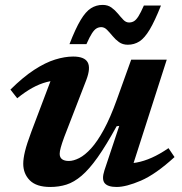

<svg xmlns="http://www.w3.org/2000/svg" viewBox="-20 -732 723 764"><path d="M395.5 -54 454.5 -231 444 -229.5Q402.5 -154 368.8 -106.2Q335 -58.5 304.8 -32.8Q274.5 -7 244.5 2.5Q214.5 12 180 12Q125 12 98.8 -14.2Q72.5 -40.5 72.5 -80.5Q72.5 -101 79.5 -130Q86.5 -159 105 -208.5L197.5 -453L223.5 -412.5Q194 -413 165.5 -405.5Q137 -398 108.5 -382.2Q80 -366.5 48.5 -341L21.5 -375.5Q72 -425.5 116.2 -454.2Q160.5 -483 199.2 -495Q238 -507 271 -507Q316 -507 328.8 -484.2Q341.5 -461.5 323.5 -414L235.5 -186.5Q226 -160.5 221.8 -145Q217.5 -129.5 217.5 -120Q217.5 -105.5 227 -98.5Q236.5 -91.5 254 -91.5Q272.5 -91.5 295.2 -103Q318 -114.5 342.8 -141.8Q367.5 -169 393.2 -216.2Q419 -263.5 444.5 -334.5L502 -494.5H643.5L496.5 -36.5L465.5 -81.5Q494 -80 523.2 -85.2Q552.5 -90.5 584 -104.5Q615.5 -118.5 650.5 -142.5L674.5 -107Q599.5 -38.5 540.8 -13.2Q482 12 444 12Q409 12 396.5 -3.2Q384 -18.5 395.5 -54ZM620.5 -710Q596 -648.5 575.8 -614.5Q555.5 -580.5 534.8 -567.2Q514 -554 488.5 -554Q468 -554 453.5 -564.5Q439 -575 427.8 -588.8Q416.5 -602.5 406 -613.2Q395.5 -624 383 -624Q373 -624 364.2 -619Q355.5 -614 346 -599.5Q336.5 -585 324 -556.5H256.5Q280.5 -618.5 300.8 -652.2Q321 -686 342 -699.2Q363 -712.5 388.5 -712.5Q409 -712.5 423.5 -702Q438 -691.5 449.2 -677.8Q460.5 -664 470.8 -653.2Q481 -642.5 493.5 -642.5Q504 -642.5 512.8 -647.5Q521.5 -652.5 530.8 -667Q540 -681.5 552.5 -710Z"/></svg>

Font: Newsreader 9pt SemiBold
Style: Italic
Weight: 600
Italic angle: -17°
Designer: Hugues Gentile
Foundry: Production Type
Version: Version 1.003